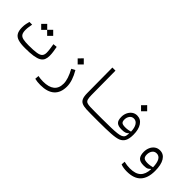

<svg xmlns="http://www.w3.org/2000/svg" viewBox="77 -1623 2777 2777"><g transform="rotate(45 1465.0 -234.5)"><path d="M248.5 2Q160.6 2 107.4 -14.2Q54.2 -30.3 30.3 -70.6Q6.3 -110.8 6.3 -184.1Q6.3 -219.7 13.4 -255.4Q20.5 -291 26.9 -311.5H82.5Q77.1 -278.8 72.5 -250.5Q67.9 -222.2 67.9 -191.9Q67.9 -138.2 84.7 -110.4Q101.6 -82.5 143.1 -72.8Q184.6 -63 258.3 -63Q363.3 -63 419.7 -72.5Q476.1 -82 497.3 -106Q518.6 -129.9 518.6 -173.3Q518.6 -206.1 513.4 -241.9Q508.3 -277.8 500 -329.6L561 -335Q569.8 -289.1 575.4 -250Q581.1 -210.9 581.1 -172.4Q581.1 -127 567.1 -94Q553.2 -61 517.1 -39.8Q481 -18.6 416 -8.3Q351.1 2 248.5 2ZM350.6 -350.6 289.6 -411.1 228.5 -350.6 167 -412.1 228.5 -474.1 289.6 -412.6 350.6 -474.1 412.6 -412.1Z M783.7 222.7Q717.3 222.7 668 210L672.4 148.9Q699.7 153.8 722.2 156.5Q744.6 159.2 775.9 159.2Q890.6 159.2 949.7 111.8Q1008.8 64.5 1008.8 -31.2Q1008.8 -76.2 990.2 -133.5Q971.7 -190.9 933.6 -259.8L989.3 -289.6Q1072.8 -148.4 1072.8 -34.7Q1072.8 91.8 999.5 157.2Q926.3 222.7 783.7 222.7ZM955.6 -369.6 893.1 -432.1 955.6 -495.1 1018.1 -432.1Z M1752 2Q1739.3 2 1727.1 2Q1714.4 2 1702.1 2Q1648.4 2 1598.6 1.7Q1548.8 1.5 1503.9 -0.5Q1447.3 -3.4 1412.6 -18.8Q1377.9 -34.2 1362.1 -71Q1346.2 -107.9 1345.7 -175.3L1341.8 -693.4H1405.3L1409.2 -197.3Q1409.7 -141.1 1418.7 -113.3Q1427.7 -85.4 1451.7 -75.7Q1475.6 -65.9 1519.5 -64.5Q1560.1 -63.5 1605.2 -63.2Q1650.4 -63 1707 -63Q1719.2 -63 1731.9 -63Q1744.6 -63 1757.8 -63Q1778.3 -63 1778.3 -33.7Q1778.3 2 1752 2Z M1750 2 1757.8 -63Q1871.6 -63.5 1945.1 -65.4Q2018.6 -67.4 2063 -72.8Q2107.4 -78.1 2132.8 -88.4Q2156.2 -98.1 2170.2 -116.5Q2184.1 -134.8 2187 -188L2177.2 -187.5Q2166.5 -172.4 2142.8 -162.6Q2119.1 -152.8 2069.8 -152.8Q1999 -152.8 1968.3 -181.4Q1937.5 -210 1937.5 -280.8Q1937.5 -328.1 1956.1 -368.2Q1974.6 -408.2 2008.3 -432.9Q2042 -457.5 2086.4 -457.5Q2160.6 -457.5 2202.9 -393.3Q2245.1 -329.1 2245.1 -223.6Q2245.1 -138.2 2220.9 -93.8Q2196.8 -49.3 2148.4 -29.3Q2101.1 -10.3 2004.2 -4.2Q1907.2 2 1750 2ZM2188 -228.5Q2186.5 -305.2 2158.9 -348.9Q2131.3 -392.6 2084.5 -392.6Q2043.5 -392.6 2019.8 -360.4Q1996.1 -328.1 1996.1 -284.7Q1996.1 -243.2 2015.1 -228Q2034.2 -212.9 2085.9 -212.9Q2114.7 -212.9 2139.9 -217.5Q2165 -222.2 2188 -228.5ZM2082.5 -539.1 2020 -601.6 2082.5 -664.6 2145 -601.6Z M2550.3 223.1Q2518.6 223.1 2485.8 218.3Q2453.1 213.4 2426.8 202.6L2430.7 144.5Q2463.4 152.3 2491.7 156Q2520 159.7 2551.8 159.7Q2665 159.7 2719.2 108.2Q2773.4 56.6 2777.8 -48.8L2767.6 -48.3Q2756.3 -31.7 2734.4 -21Q2712.4 -10.3 2662.1 -10.3Q2585.4 -10.3 2554.9 -45.4Q2524.4 -80.6 2524.4 -152.8Q2524.4 -201.2 2542.7 -242.7Q2561 -284.2 2595.2 -309.3Q2629.4 -334.5 2676.8 -334.5Q2752.9 -334.5 2794.9 -266.4Q2836.9 -198.2 2836.9 -72.8Q2836.9 74.2 2766.6 148.7Q2696.3 223.1 2550.3 223.1ZM2777.8 -88.9Q2772.5 -269 2673.8 -269Q2630.4 -269 2606.7 -236.1Q2583 -203.1 2583 -156.2Q2583 -111.8 2603.5 -93.3Q2624 -74.7 2680.2 -74.7Q2706.5 -74.7 2730.5 -78.9Q2754.4 -83 2777.8 -88.9Z"/></g></svg>

Font: CaskaydiaMono NF Light
Style: Regular
Weight: 300
Designer: Aaron Bell
Foundry: Saja Typeworks
Version: Version 2111.001; ttfautohint (v1.8.4);Nerd Fonts 3.1.1